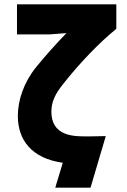

<svg xmlns="http://www.w3.org/2000/svg" viewBox="-20 -753 590 893"><path d="M521 -619V-733H59V-593H210L289 -599C237 -545 194 -497 149 -442C91 -371 63 -287 63 -214C63 -101 128 -16 272 4L237 120H401L472 -120C401 -118 364 -118 337 -120C260 -126 219 -162 219 -234C219 -281 238 -318 275 -364C350 -459 441 -554 521 -619Z"/></svg>

Font: Kreadon Extra Bold
Style: Regular
Weight: 800
Designer: kohakuno
Foundry: StudioGnu
Version: Version 1.000;Glyphs 3.1.2 (3151)